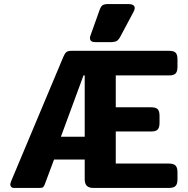

<svg xmlns="http://www.w3.org/2000/svg" viewBox="-20 -932 934 952"><path d="M426 -743Q426 -750 429 -757L474 -883Q480 -900 488.5 -906Q497 -912 519 -912H616Q631 -912 639.5 -907Q648 -902 648 -892Q648 -884 642 -873L577 -751Q568 -734 558 -728.5Q548 -723 524 -723H454Q426 -723 426 -743ZM31 -18Q31 -21 35 -33L294 -650Q301 -667 309 -673.5Q317 -680 334 -680H818Q842 -680 851 -670.5Q860 -661 860 -638V-601Q860 -578 851 -568Q842 -558 818 -558H554V-400H729Q753 -400 762 -390.5Q771 -381 771 -358V-323Q771 -300 762 -290Q753 -280 729 -280H554V-121H817Q841 -121 850.5 -111Q860 -101 860 -78V-42Q860 -20 850.5 -10Q841 0 817 0H445Q421 0 410.5 -10.5Q400 -21 400 -43V-141H248L202 -18Q198 -7 193 -3.5Q188 0 174 0H50Q41 0 36 -5Q31 -10 31 -18ZM400 -254V-558H394L282 -254Z"/></svg>

Font: Mitr Medium
Style: Regular
Weight: 500
Designer: Thanarat Vachiruckul
Foundry: Cadson Demak
Version: Version 1.003